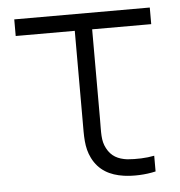

<svg xmlns="http://www.w3.org/2000/svg" viewBox="-45 -583 595 633"><g transform="rotate(-5 253.0 -266.0)"><path d="M340 5C371 9.5 412 8 445.5 0V-52C418.5 -46.5 385.5 -45.5 356 -48C326 -52 303.5 -63 289 -91C275 -117.5 278 -142 278 -188.5V-485H473.5V-540H25V-485H220.5V-187.5C220.5 -136 218.5 -100 237 -63C258 -21 294.5 -1.5 340 5Z"/></g></svg>

Font: Hauora Light
Style: Regular
Weight: 300
Designer: Wayne Shih
Foundry: WCYS
Version: Version 1.001;hotconv 1.0.109;makeotfexe 2.5.65596